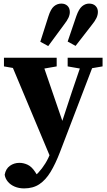

<svg xmlns="http://www.w3.org/2000/svg" viewBox="-20 -810 595 1067"><path d="M114 237Q85 237 61.5 227Q38 217 23.5 199.5Q9 182 6 161Q12 128 35 111.5Q58 95 88 95Q111 95 133.5 105.5Q156 116 175 145L203 189L167 201L150 187Q172 172 193 149.5Q214 127 232 98Q250 69 262 35L288 -36L296 -46L379 -298L444 -489H514L313 36Q288 101 261 145.5Q234 190 199 213.5Q164 237 114 237ZM264 74 28 -489H206L332 -122L346 -105ZM2 -441V-489H295V-441L203 -425H94ZM356 -441V-489H550V-441L462 -426H442ZM204 -578 249 -719Q262 -760 280 -775Q298 -790 321 -790Q342 -790 355 -777.5Q368 -765 368 -743Q368 -728 360.5 -711.5Q353 -695 335 -672L248 -554ZM356 -579 404 -720Q418 -760 436 -775Q454 -790 475 -790Q498 -790 511 -777Q524 -764 524 -744Q524 -727 516 -710Q508 -693 490 -671L400 -555Z"/></svg>

Font: Source Serif 4 18pt
Style: Bold
Weight: 700
Designer: Frank Grießhammer
Foundry: Adobe Systems Incorporated
Version: Version 4.004;hotconv 1.0.116;makeotfexe 2.5.65601